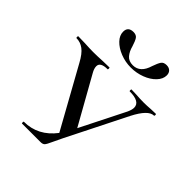

<svg xmlns="http://www.w3.org/2000/svg" viewBox="-192 -774 885 885"><g transform="rotate(45 251.0 -331.0)"><path d="M503 -456Q467 -456 427 -378L280 -85Q264 -53 259 -41Q247 -14 240.5 -7Q234 0 220 0H99Q97 0 97 -6Q97 -12 99 -12Q191 -12 251 -91L88 -385Q67 -424 45.5 -440Q24 -456 -2 -456Q-4 -456 -4 -462Q-4 -468 -2 -468L41 -467Q77 -465 98 -465Q123 -465 159 -467L201 -468Q203 -468 203 -462Q203 -456 201 -456Q154 -456 154 -429Q154 -414 165 -395L294 -165L404 -384Q413 -404 413 -417Q413 -456 345 -456Q343 -456 343 -462Q343 -468 345 -468L377 -467Q403 -465 427 -465Q446 -465 472 -467L503 -468Q506 -468 506 -462Q506 -456 503 -456ZM336 -612Q345 -638 353 -650Q361 -662 380 -662Q396 -662 405 -653Q414 -644 414 -629Q414 -605 393.5 -583.5Q373 -562 340 -549.5Q307 -537 271 -537Q235 -537 202 -550Q169 -563 149 -584Q129 -605 129 -629Q129 -662 164 -662Q183 -662 191 -650Q199 -638 207 -612Q214 -585 228.5 -568Q243 -551 270 -551Q318 -551 336 -612Z"/></g></svg>

Font: Cormorant SC Medium
Style: Regular
Weight: 500
Designer: Christian Thalmann (Catharsis Fonts)
Version: Version 3.000